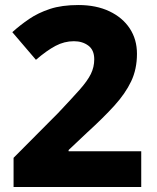

<svg xmlns="http://www.w3.org/2000/svg" viewBox="-20 -744 623 764"><path d="M542 0H34V-116L211 -294Q264 -350 296 -386Q328 -422 341.5 -449.5Q355 -477 355 -508Q355 -545 331.5 -562.5Q308 -580 274 -580Q236 -580 201 -561.5Q166 -543 123 -506L29 -616Q60 -644 96 -668.5Q132 -693 179 -708.5Q226 -724 292 -724Q363 -724 415.5 -699Q468 -674 496.5 -630.5Q525 -587 525 -530Q525 -469 502 -420.5Q479 -372 435 -323.5Q391 -275 325 -215L253 -147V-142H542Z"/></svg>

Font: Noto Sans Syriac ExtraBold
Style: Regular
Weight: 800
Designer: Patrick Giasson and the Monotype Design Team
Foundry: Monotype Imaging Inc.
Version: Version 3.000; ttfautohint (v1.8.4.7-5d5b)